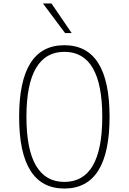

<svg xmlns="http://www.w3.org/2000/svg" viewBox="-20 -1072 740 1104"><path d="M350 12Q220 12 155 -91Q90 -194 90 -400Q90 -606 155 -709Q220 -812 350 -812Q480 -812 545 -709Q610 -606 610 -400Q610 -194 545 -91Q480 12 350 12ZM350 -26Q459 -26 513.5 -119.5Q568 -213 568 -400Q568 -587 513.5 -680.5Q459 -774 350 -774Q242 -774 187 -680.5Q132 -587 132 -400Q132 -213 187 -119.5Q242 -26 350 -26ZM392 -882H354L227 -1052H276Z"/></svg>

Font: Martian Mono SemiExpanded Thin
Style: Regular
Weight: 250
Monospace: yes
Version: Version 0.930